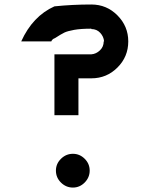

<svg xmlns="http://www.w3.org/2000/svg" viewBox="-20 -687 663 867"><path d="M232.5 83.3Q232.5 52.5 255.4 30Q278.3 7.5 309.2 7.5Q340 7.5 362.5 30Q385 52.5 385 83.3Q385 114.2 362.5 137.1Q340 160 309.2 160Q278.3 160 255.4 137.5Q232.5 115 232.5 83.3ZM392.5 -441.7Q414.2 -443.3 431.2 -459.6Q448.3 -475.8 448.3 -500H450Q448.3 -521.7 432.5 -538.8Q416.7 -555.8 392.5 -555.8V-557.5Q344.2 -557.5 314.6 -552.1Q285 -546.7 270.8 -540Q256.7 -533.3 225.8 -513.3V-514.2Q214.2 -508.3 211.7 -500H75.8Q127.5 -614.2 225.8 -658.3Q307.5 -666.7 392.5 -666.7Q461.7 -666.7 510.4 -617.5Q559.2 -568.3 559.2 -500Q559.2 -430.8 510.4 -382.1Q461.7 -333.3 392.5 -333.3H334.2V-166.7H225.8V-441.7Z"/></svg>

Font: 0xA000
Style: Bold
Weight: 700
Version: Version 0.1